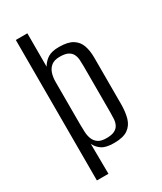

<svg xmlns="http://www.w3.org/2000/svg" viewBox="-189 -699 744 883"><g transform="rotate(-30 182.5 -257.0)"><path d="M52.8 116V-630H114.1V-452.9Q128.1 -476.7 149.2 -489.9Q170.3 -503 208 -503Q255.1 -503 280.2 -487.3Q305.4 -471.6 315 -443.8Q324.7 -416.1 324.7 -379.6V-133.3Q324.7 -91.6 315.8 -59.9Q306.8 -28.3 281.8 -10.8Q256.8 6.7 208.3 6.7Q165.6 6.7 144.4 -7.2Q123.2 -21.1 112.6 -43.8L114.1 116ZM188.7 -30.2Q217 -30.2 232.1 -38.1Q247.2 -46 253.9 -59.4Q260.7 -72.9 261.7 -89.8Q262.7 -106.7 262.7 -125V-368.7Q262.7 -386.3 261.6 -403.2Q260.4 -420.1 253.7 -433.4Q246.9 -446.7 231.8 -454.5Q216.7 -462.3 188.5 -462.3Q160 -462.3 144 -449.6Q128 -437 121.4 -416.4Q114.8 -395.8 114.8 -371.9V-145.6Q114.8 -125.9 115.8 -105.5Q116.8 -85 123.5 -68Q130.3 -51 145.4 -40.6Q160.5 -30.2 188.7 -30.2Z"/></g></svg>

Font: Alumni Sans Thin
Style: Regular
Weight: 100
Designer: Robert E. Leuschke
Foundry: Robert E. Leuschke
Version: Version 1.018